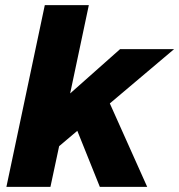

<svg xmlns="http://www.w3.org/2000/svg" viewBox="-20 -730 700 750"><path d="M5 0H177L211 -159L282 -219L370 0H555L409 -326L660 -538H449L254 -365L327 -710H155Z"/></svg>

Font: Geist ExtraBold
Style: Italic
Weight: 800
Italic angle: -12°
Designer: Basement.studio, Andrés Briganti, Mateo Zaragoza
Foundry: Basement.studio, Vercel, Andrés Briganti, Guido Ferreyra, Mateo Zaragoza
Version: Version 1.500